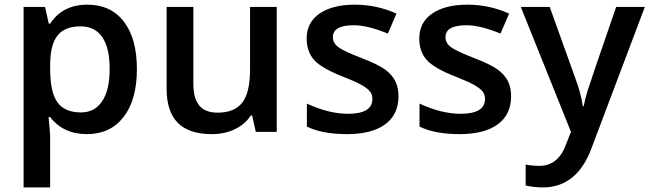

<svg xmlns="http://www.w3.org/2000/svg" viewBox="-20 -570 2808 830"><path d="M356 9.8Q253.4 9.8 196.8 -64H189.9Q196.8 4.4 196.8 19V240.2H82V-540H174.8Q178.7 -524.9 190.9 -467.8H196.8Q250.5 -549.8 357.9 -549.8Q459 -549.8 515.4 -476.6Q571.8 -403.3 571.8 -271Q571.8 -138.7 514.4 -64.5Q457 9.8 356 9.8ZM328.1 -456.1Q259.8 -456.1 228.3 -416Q196.8 -376 196.8 -288.1V-271Q196.8 -172.4 228 -128.2Q259.3 -84 330.1 -84Q389.6 -84 421.9 -132.8Q454.1 -181.6 454.1 -272Q454.1 -362.8 422.1 -409.4Q390.1 -456.1 328.1 -456.1Z M1085.9 0 1069.8 -70.8H1064Q1040 -33.2 995.8 -11.7Q951.7 9.8 895 9.8Q796.9 9.8 748.5 -39.1Q700.2 -87.9 700.2 -187V-540H815.9V-207Q815.9 -145 841.3 -114Q866.7 -83 920.9 -83Q993.2 -83 1027.1 -126.2Q1061 -169.4 1061 -271V-540H1176.3V0Z M1702.6 -153.8Q1702.6 -74.7 1645 -32.5Q1587.4 9.8 1480 9.8Q1372.1 9.8 1306.6 -22.9V-122.1Q1401.9 -78.1 1483.9 -78.1Q1589.8 -78.1 1589.8 -142.1Q1589.8 -162.6 1578.1 -176.3Q1566.4 -189.9 1539.6 -204.6Q1512.7 -219.2 1464.8 -237.8Q1371.6 -273.9 1338.6 -310.1Q1305.7 -346.2 1305.7 -403.8Q1305.7 -473.1 1361.6 -511.5Q1417.5 -549.8 1513.7 -549.8Q1608.9 -549.8 1693.8 -511.2L1656.7 -424.8Q1569.3 -460.9 1509.8 -460.9Q1418.9 -460.9 1418.9 -409.2Q1418.9 -383.8 1442.6 -366.2Q1466.3 -348.6 1545.9 -317.9Q1612.8 -292 1643.1 -270.5Q1673.3 -249 1688 -220.9Q1702.6 -192.9 1702.6 -153.8Z M2189.5 -153.8Q2189.5 -74.7 2131.8 -32.5Q2074.2 9.8 1966.8 9.8Q1858.9 9.8 1793.5 -22.9V-122.1Q1888.7 -78.1 1970.7 -78.1Q2076.7 -78.1 2076.7 -142.1Q2076.7 -162.6 2064.9 -176.3Q2053.2 -189.9 2026.4 -204.6Q1999.5 -219.2 1951.7 -237.8Q1858.4 -273.9 1825.4 -310.1Q1792.5 -346.2 1792.5 -403.8Q1792.5 -473.1 1848.4 -511.5Q1904.3 -549.8 2000.5 -549.8Q2095.7 -549.8 2180.7 -511.2L2143.6 -424.8Q2056.2 -460.9 1996.6 -460.9Q1905.8 -460.9 1905.8 -409.2Q1905.8 -383.8 1929.4 -366.2Q1953.1 -348.6 2032.7 -317.9Q2099.6 -292 2129.9 -270.5Q2160.2 -249 2174.8 -220.9Q2189.5 -192.9 2189.5 -153.8Z M2231.4 -540H2356.4L2466.3 -233.9Q2491.2 -168.5 2499.5 -110.8H2503.4Q2507.8 -137.7 2519.5 -176Q2531.2 -214.4 2643.6 -540H2767.6L2536.6 71.8Q2473.6 240.2 2326.7 240.2Q2288.6 240.2 2252.4 231.9V141.1Q2278.3 147 2311.5 147Q2394.5 147 2428.2 50.8L2448.2 0Z"/></svg>

Font: f1_46825          
Style: Regular
Weight: 600
Foundry: Ascender Corporation
Version: Version 1.10